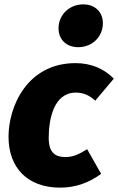

<svg xmlns="http://www.w3.org/2000/svg" viewBox="-20 -840 541 879"><path d="M338 -624C402 -624 451 -671 451 -734C451 -784 416 -820 361 -820C298 -820 248 -773 248 -710C248 -660 283 -624 338 -624ZM326 -551C104 -551 19 -352 19 -214C19 -73 105 19 255 19C329 19 389 -5 443 -44L379 -157C341 -133 314 -121 279 -121C234 -121 203 -140 203 -209C203 -294 226 -416 327 -416C359 -416 387 -406 416 -379L501 -480C456 -526 396 -551 326 -551Z"/></svg>

Font: Fira Sans ExtraBold
Style: Italic
Weight: 800
Italic angle: -8°
Designer: bBox Type GmbH & Carrois Corporate GbR & Edenspiekermann AG
Foundry: bBox Type GmbH & Carrois Corporate GbR & Edenspiekermann AG
Version: Version 4.301;PS 004.301;hotconv 1.0.88;makeotf.lib2.5.64775